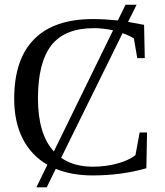

<svg xmlns="http://www.w3.org/2000/svg" viewBox="-20 -744 707 825"><path d="M377.9 9.8Q288.1 9.8 219.7 -18.6L180.7 61H136.2L183.6 -36.1Q113.8 -76.7 77.4 -148.4Q41 -220.2 41 -319.8Q41 -488.8 126.5 -575.4Q211.9 -662.1 379.9 -662.1Q427.7 -662.1 486.3 -656.2L519.5 -723.6H566.9L530.3 -649.9L599.1 -637.2L602.1 -494.1H569.8L555.2 -579.1Q534.2 -591.8 506.8 -601.6L242.7 -65.9Q297.4 -27.8 378.9 -27.8Q434.6 -27.8 483.9 -41.3Q533.2 -54.7 562 -77.1L580.1 -174.8H611.8L608.9 -21Q501.5 9.8 377.9 9.8ZM143.1 -320.8Q143.1 -167.5 211.4 -93.3L465.8 -613.8Q422.4 -623 383.8 -623Q258.3 -623 200.7 -549.3Q143.1 -475.6 143.1 -320.8Z"/></svg>

Font: Tinos
Style: Regular
Weight: 400
Designer: Steve Matteson
Foundry: Monotype Imaging Inc.
Version: Version 1.23